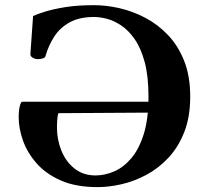

<svg xmlns="http://www.w3.org/2000/svg" viewBox="-20 -728 822 762"><path d="M367.7 14.6Q281.2 14.6 221.4 -11.7Q161.6 -38.1 124.8 -80.3Q87.9 -122.6 71 -170.7Q54.2 -218.8 54.2 -262.2Q54.2 -289.6 58.6 -306.9Q63 -324.2 67.9 -324.2H599.1Q607.4 -324.2 611.6 -314.5Q615.7 -304.7 615.7 -299.3Q615.7 -288.6 612.1 -285.4Q608.4 -282.2 598.1 -281.2L211.4 -278.8Q208.5 -268.6 207.3 -253.7Q206.1 -238.8 206.1 -221.7Q206.1 -173.3 223.9 -129.6Q241.7 -85.9 276.1 -58.8Q310.5 -31.7 359.4 -31.7Q395.5 -31.7 432.4 -47.4Q469.2 -63 500.2 -98.9Q531.2 -134.8 550.3 -195.1Q569.3 -255.4 569.3 -344.7Q569.3 -425.8 554.2 -481.7Q539.1 -537.6 514.2 -573Q489.3 -608.4 460.4 -627.4Q431.6 -646.5 403.6 -653.6Q375.5 -660.6 354 -660.6Q294.9 -660.6 256.6 -639.4Q218.3 -618.2 195.6 -583.3Q172.9 -548.3 161.1 -507.3Q160.2 -499.5 150.1 -496.3Q140.1 -493.2 131.3 -493.2Q129.4 -493.2 127.9 -493.4Q126.5 -493.7 125 -493.7Q118.7 -493.7 109.4 -499.3Q100.1 -504.9 100.6 -513.2L111.3 -664.6Q128.4 -672.4 160.9 -682.4Q193.4 -692.4 241.2 -700Q289.1 -707.5 353 -707.5Q401.4 -707.5 454.1 -695.6Q506.8 -683.6 556.9 -657.2Q606.9 -630.9 647.2 -588.4Q687.5 -545.9 711.2 -485.6Q734.9 -425.3 734.9 -344.7Q734.9 -263.7 711.2 -203.6Q687.5 -143.6 648.2 -101.6Q608.9 -59.6 560.5 -33.9Q512.2 -8.3 462.2 3.2Q412.1 14.6 367.7 14.6Z"/></svg>

Font: Gelasio SemiBold
Style: Regular
Weight: 600
Designer: Eben Sorkin
Foundry: Eben Sorkin
Version: Version 1.008